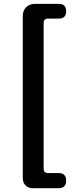

<svg xmlns="http://www.w3.org/2000/svg" viewBox="-20 -823 418 1016"><path d="M290 172.9H155.3Q129.9 172.9 115.2 158.2Q100.6 143.6 100.6 119.1V-738.3Q100.6 -767.6 118.7 -785.2Q136.7 -802.7 166 -802.7H291Q330.1 -802.7 330.1 -763.7Q330.1 -724.6 291 -724.6H235.4Q210.9 -724.6 210.9 -701.2V69.3Q210.9 92.8 235.4 92.8H290Q330.1 92.8 330.1 132.8Q330.1 172.9 290 172.9Z"/></svg>

Font: GenSenMaruGothic TW TTF Bold
Style: Regular
Weight: 700
Version: Version 1.301